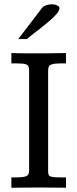

<svg xmlns="http://www.w3.org/2000/svg" viewBox="-20 -878 360 898"><path d="M33.2 0V-48.3H56.6Q86.4 -48.3 98.9 -52.7Q111.3 -57.1 113.8 -64.9Q116.2 -72.8 116.2 -82.5V-543.9Q116.2 -558.6 113.5 -566.7Q110.8 -574.7 98.4 -578.1Q85.9 -581.5 56.6 -581.5H33.2V-629.9Q56.2 -629.4 73.5 -628.9Q90.8 -628.4 107.4 -628.4Q165 -628.4 199.2 -628.7Q233.4 -628.9 253.4 -629.4Q273.4 -629.9 288.6 -629.9V-581.5H264.6Q235.4 -581.5 222.9 -577.1Q210.4 -572.8 207.8 -565.2Q205.1 -557.6 205.1 -547.4V-79.1Q205.1 -66.9 207.5 -60.3Q210 -53.7 222.4 -51Q234.9 -48.3 264.6 -48.3H288.6V0Q258.3 0 230.7 -0.5Q203.1 -1 160.2 -1Q121.1 -1 91.6 -0.5Q62 0 33.2 0ZM65.4 -695.3 177.7 -842.3Q183.1 -849.1 196 -853.5Q209 -857.9 222.2 -857.9Q231.9 -857.9 240.2 -855.5Q248.5 -853 253.4 -848.9Q258.3 -844.7 258.3 -839.4Q257.3 -828.1 245.6 -814Q233.9 -799.8 215.8 -783.9Q197.8 -768.1 177.5 -752.2Q157.2 -736.3 138.2 -721.7Q119.1 -707 106 -695.3Z"/></svg>

Font: Kameron
Style: Regular
Weight: 400
Designer: Vernon Adams
Foundry: Vernon Adams
Version: Version 1.100